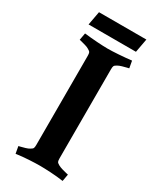

<svg xmlns="http://www.w3.org/2000/svg" viewBox="-200 -848 769 923"><g transform="rotate(30 184.5 -386.0)"><path d="M249 -572V-78Q249 -65 251.5 -59.5Q254 -54 265 -48Q274 -43 287.5 -39Q301 -35 312 -32.5Q323 -30 323 -30L316 9Q282 4 245 2Q208 0 185 0Q163 0 126.5 2Q90 4 55 9L48 -30Q48 -30 58.5 -32.5Q69 -35 82.5 -39Q96 -43 104 -48Q115 -54 117.5 -59.5Q120 -65 120 -78V-572Q120 -585 117.5 -590.5Q115 -596 104 -602Q96 -607 82.5 -611Q69 -615 58.5 -617.5Q48 -620 48 -620L55 -659Q90 -655 126.5 -652.5Q163 -650 185 -650Q208 -650 245 -652.5Q282 -655 316 -659L323 -620Q323 -620 312 -617.5Q301 -615 287.5 -611Q274 -607 265 -602Q254 -596 251.5 -590.5Q249 -585 249 -572ZM311 -705H48L62 -781H325Z"/></g></svg>

Font: Buenard
Style: Regular
Weight: 400
Version: Version 2.000